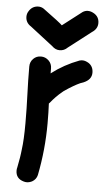

<svg xmlns="http://www.w3.org/2000/svg" viewBox="-55 -807 463 853"><g transform="rotate(5 176.5 -380.0)"><path d="M97 11Q91 11 84 9Q48 -1 48 -37Q48 -44 50 -51Q61 -108 61 -115L63 -132Q69 -175 69 -250Q69 -314 66.5 -377Q64 -440 64 -502Q64 -523 78 -537Q92 -551 112 -551Q132 -551 146.5 -537Q161 -523 161 -502V-480Q217 -523 284 -548Q291 -550 298 -550Q310 -550 325 -541Q346 -527 346 -499Q346 -468 310 -453L296 -448Q269 -436 226 -407L220 -402Q192 -379 169 -350L165 -346Q167 -306 167 -258Q167 -140 144 -25Q139 -5 121 5Q109 11 97 11ZM192 -586Q173 -586 158 -601L56 -680Q32 -695 32 -722Q32 -735 39 -746Q54 -771 82 -771Q94 -771 105 -764Q183 -707 192 -697Q194 -698 279 -764Q290 -771 302 -771Q309 -771 316 -769Q353 -756 353 -721Q353 -695 328 -679L227 -601Q212 -586 192 -586Z"/></g></svg>

Font: Bad Comic
Style: Regular
Weight: 400
Designer: GGBotNet
Foundry: f0n7
Version: 0.9